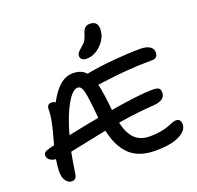

<svg xmlns="http://www.w3.org/2000/svg" viewBox="-166 -1159 1397 1361"><g transform="rotate(-20 533.0 -478.0)"><path d="M546.9 -755.9Q523.4 -755.9 511.2 -765.4Q499 -774.9 499 -792Q499 -805.7 507.8 -816.9Q516.6 -828.1 537.1 -845.2Q560.5 -863.8 571 -881.3Q581.5 -898.9 590.8 -930.2Q600.1 -959 613.8 -970Q627.4 -981 647.9 -981Q707 -981 707 -921.9Q707 -858.4 656.2 -807.1Q605.5 -755.9 546.9 -755.9ZM148.9 24.9Q123.5 24.9 105.2 0Q86.9 -24.9 86.9 -69.8Q86.9 -104.5 96.2 -161.1Q67.9 -163.6 50.5 -176.8Q33.2 -189.9 33.2 -211.9Q33.2 -225.6 43 -233.9Q52.7 -242.2 83 -250Q110.8 -257.3 117.2 -258.8Q120.6 -271.5 130.9 -308.8Q141.1 -346.2 145.5 -364Q149.9 -381.8 156.2 -411.4Q162.6 -440.9 165.3 -464.8Q168 -488.8 168 -512.2Q168 -529.8 176.8 -539.8Q185.5 -549.8 202.1 -549.8Q217.8 -549.8 231.9 -540Q273.4 -617.7 318.4 -655.3Q363.3 -692.9 415 -692.9Q480 -692.9 513.2 -653.8Q609.9 -672.4 724.9 -682.1Q839.8 -691.9 922.9 -691.9Q970.7 -691.9 995.4 -675.5Q1020 -659.2 1020 -630.9Q1020 -586.9 974.1 -586.9Q876 -586.9 790 -580.1Q704.1 -573.2 638.7 -564.2Q573.2 -555.2 558.1 -554.2Q572.8 -499.5 587.9 -356.9V-353Q810.5 -390.1 903.8 -390.1Q940.4 -390.1 953.1 -381.1Q965.8 -372.1 965.8 -348.1Q965.8 -317.4 942.1 -301.5Q918.5 -285.6 877.9 -283.2Q752.4 -275.4 605 -251Q624 -166.5 665.3 -125.7Q706.5 -85 779.8 -85Q823.7 -85 861.3 -91.8Q898.9 -98.6 918.9 -106.9Q939 -115.2 957.8 -122.1Q976.6 -128.9 987.8 -128.9Q1024.9 -128.9 1024.9 -86.9Q1024.9 -39.6 961.9 -7.8Q898.9 23.9 782.2 23.9Q716.3 23.9 666.3 6.1Q616.2 -11.7 582.8 -46.6Q549.3 -81.5 528.3 -126.2Q507.3 -170.9 494.1 -231Q433.6 -219.2 339.8 -199.5Q246.1 -179.7 215.8 -173.8Q202.6 -109.4 189.9 -21Q187 2.9 177.5 14.2Q168 25.4 148.9 24.9ZM412.1 -585Q374 -585 327.9 -504.6Q281.7 -424.3 244.1 -288.1Q396.5 -319.3 478 -334Q478 -342.3 477.1 -345.2Q473.1 -384.8 470.5 -410.6Q467.8 -436.5 464.6 -462.9Q461.4 -489.3 458.7 -505.1Q456.1 -521 452.4 -536.4Q448.7 -551.8 445.1 -559.6Q441.4 -567.4 436.3 -574Q431.2 -580.6 425.3 -582.8Q419.4 -585 412.1 -585Z"/></g></svg>

Font: Shantell Sans Bouncy
Style: Regular
Weight: 500
Designer: Stephen Nixon, Anya Danilova, Shantell Martin
Foundry: Arrow Type
Version: Version 1.006;[9816181b4]